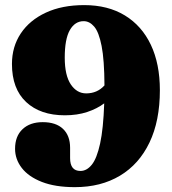

<svg xmlns="http://www.w3.org/2000/svg" viewBox="-20 -736 690 771"><path d="M281 15.5Q201.5 15.5 148 -5.5Q94.5 -26.5 67.5 -61.5Q40.5 -96.5 40.5 -138.5Q40.5 -189 70.5 -217.2Q100.5 -245.5 151.5 -245.5Q204.5 -245.5 233 -218.5Q261.5 -191.5 261.5 -142.5V-101Q261.5 -49.5 303 -49.5Q328.5 -49.5 348.8 -74.8Q369 -100 382 -159.5Q395 -219 398.5 -321Q370 -299.5 330 -286.2Q290 -273 240.5 -273Q142 -273 85 -326.2Q28 -379.5 28 -479Q28 -548.5 63.5 -601.8Q99 -655 164 -685.2Q229 -715.5 318 -715.5Q413.5 -715.5 481.5 -674Q549.5 -632.5 585.8 -556Q622 -479.5 622 -374Q622 -250.5 580.2 -163.5Q538.5 -76.5 461.8 -30.5Q385 15.5 281 15.5ZM240 -504.5Q240 -433.5 264.2 -397.2Q288.5 -361 326 -361Q370.5 -361 399.5 -393Q399 -495.5 388 -551.5Q377 -607.5 358.2 -629.2Q339.5 -651 316 -651Q281 -651 260.5 -615.2Q240 -579.5 240 -504.5Z"/></svg>

Font: Fraunces 72pt Soft Black
Style: Regular
Weight: 900
Version: Version 1.000;[b76b70a41]